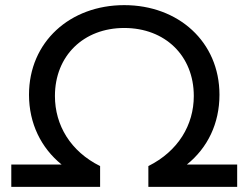

<svg xmlns="http://www.w3.org/2000/svg" viewBox="-20 -728 968 748"><path d="M24 0H370V-81C255 -138 194 -240 194 -354C194 -511 306 -619 464 -619C623 -619 735 -511 735 -354C735 -241 674 -139 558 -81V0H904V-87H708C789 -152 835 -247 835 -359C835 -565 675 -708 464 -708C253 -708 93 -565 93 -359C93 -247 140 -152 220 -87H24Z"/></svg>

Font: Chess Sans Medium
Style: Regular
Weight: 500
Designer: Wolf Bōese
Foundry: Wolf Bōese
Version: Version 7.223;Glyphs 3.3 (3306)